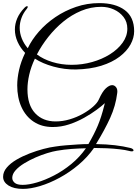

<svg xmlns="http://www.w3.org/2000/svg" viewBox="-66 -842 885 1238"><path d="M82 376Q23 376 -11.5 354Q-46 332 -46 298Q-46 266 -22 238Q2 210 40.5 187.5Q79 165 124.5 147.5Q170 130 213.5 118.5Q257 107 290 103Q321 98 358.5 95Q396 92 434.5 89.5Q473 87 504 87Q541 24 564.5 -32Q588 -88 606 -161L610 -177Q591 -159 556.5 -133.5Q522 -108 476.5 -82.5Q431 -57 379.5 -40Q328 -23 274 -23Q203 -23 151.5 -57Q100 -91 72.5 -151.5Q45 -212 45 -291Q45 -338 57 -391.5Q69 -445 96 -501Q65 -533 47.5 -572Q30 -611 30 -652Q30 -688 45 -723.5Q60 -759 92 -792Q101 -802 109 -802Q113 -802 113 -798Q113 -792 106 -784Q83 -756 72 -725Q61 -694 61 -663Q61 -628 74.5 -594Q88 -560 113 -531Q139 -586 184.5 -638Q230 -690 291 -731.5Q352 -773 424 -797.5Q496 -822 574 -822Q678 -822 738.5 -777Q799 -732 799 -641Q799 -598 775.5 -555Q752 -512 704.5 -476Q657 -440 586.5 -418Q516 -396 423 -394Q350 -393 279 -412.5Q208 -432 159 -464Q134 -411 122.5 -360.5Q111 -310 111 -266Q111 -165 160.5 -112Q210 -59 293 -59Q338 -59 383.5 -72.5Q429 -86 468 -108Q507 -130 534.5 -154.5Q562 -179 571 -200Q594 -252 616.5 -272.5Q639 -293 657 -293Q672 -293 682.5 -279.5Q693 -266 690 -243Q680 -160 644.5 -82Q609 -4 553 87Q621 88 675.5 94.5Q730 101 774 112Q786 115 790.5 119.5Q795 124 795 127Q795 134 783 134Q777 134 766 131Q743 125 705 120.5Q667 116 623.5 114Q580 112 540 112Q498 172 440.5 220.5Q383 269 318.5 304Q254 339 192.5 357.5Q131 376 82 376ZM396 -424Q464 -424 528 -442Q592 -460 643 -492Q694 -524 724.5 -566.5Q755 -609 755 -657Q755 -701 730.5 -732.5Q706 -764 668 -781Q630 -798 587 -798Q519 -798 457 -772Q395 -746 342 -702.5Q289 -659 245.5 -604Q202 -549 172 -491Q213 -460 271.5 -442Q330 -424 396 -424ZM80 350Q119 350 172 334.5Q225 319 283 289Q341 259 394.5 215Q448 171 488 114Q440 115 393.5 118.5Q347 122 301 130Q276 134 239.5 145Q203 156 164 173Q125 190 90.5 211Q56 232 34.5 256Q13 280 13 305Q13 323 28.5 336.5Q44 350 80 350Z"/></svg>

Font: Great Vibes
Style: Regular
Weight: 400
Designer: Robert E. Leuschke, Viktoriya Grabowska, Viviana Monsalve, Eben Sorkin
Foundry: Robert E. Leuschke
Version: Version 1.103; ttfautohint (v1.8.4.7-5d5b)